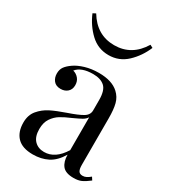

<svg xmlns="http://www.w3.org/2000/svg" viewBox="-193 -887 883 992"><g transform="rotate(30 249.0 -390.5)"><path d="M39 -112Q39 -157 63.5 -186Q88 -215 121.5 -232Q155 -249 210 -268Q266 -287 293 -303Q320 -319 320 -346V-408Q320 -466 295.5 -487.5Q271 -509 227 -509Q157 -509 128 -473Q148 -468 161.5 -452Q175 -436 175 -412Q175 -387 159 -372.5Q143 -358 118 -358Q90 -358 76 -375.5Q62 -393 62 -418Q62 -442 73.5 -458Q85 -474 108 -490Q132 -507 169 -518Q206 -529 250 -529Q328 -529 368 -492Q393 -469 401.5 -436.5Q410 -404 410 -351V-73Q410 -48 417 -37Q424 -26 441 -26Q453 -26 463.5 -31.5Q474 -37 486 -47L497 -30Q471 -10 452.5 -1.5Q434 7 406 7Q358 7 339 -17Q320 -41 320 -82Q290 -32 251 -12.5Q212 7 163 7Q100 7 69.5 -24.5Q39 -56 39 -112ZM320 -109V-305Q311 -291 295 -282Q279 -273 246 -258Q208 -242 184.5 -227.5Q161 -213 144 -188Q127 -163 127 -124Q127 -79 149 -56Q171 -33 207 -33Q273 -33 320 -109ZM424 -779Q399 -719 353.5 -676Q308 -633 245 -633Q182 -633 136.5 -676Q91 -719 66 -779L83 -788Q141 -692 245 -692Q349 -692 407 -788Z"/></g></svg>

Font: Myanmar April Display
Style: Regular
Weight: 400
Designer: Khon Soe Zaw Thu
Foundry: Myanmar OS
Version: Version 2.50 April 12, 2019